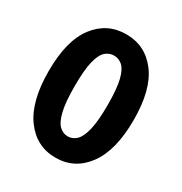

<svg xmlns="http://www.w3.org/2000/svg" viewBox="-157 -762 841 889"><g transform="rotate(30 264.0 -317.5)"><path d="M264 12Q161.7 12 99.2 -73Q36.8 -158.1 36.8 -320.4Q36.8 -482.6 99.2 -564.9Q161.7 -647.1 264 -647.1Q366.4 -647.1 428.8 -564.4Q491.2 -481.8 491.2 -320.4Q491.2 -158.1 428.8 -73Q366.4 12 264 12ZM264 -101.7Q288.8 -101.7 308.8 -120.2Q328.9 -138.7 340.5 -186.2Q352.1 -233.7 352.1 -320.4Q352.1 -407 340.5 -453.1Q328.9 -499.1 308.8 -516.3Q288.8 -533.4 264 -533.4Q239.3 -533.4 219.2 -516.3Q199.1 -499.1 187.5 -453.1Q175.9 -407 175.9 -320.4Q175.9 -233.7 187.5 -186.2Q199.1 -138.7 219.2 -120.2Q239.3 -101.7 264 -101.7Z"/></g></svg>

Font: Source Sans 3
Style: Regular
Weight: 200
Designer: Paul D. Hunt
Foundry: Adobe
Version: Version 3.046;hotconv 1.0.118;makeotfexe 2.5.65603